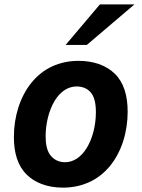

<svg xmlns="http://www.w3.org/2000/svg" viewBox="-20 -837 642 871"><path d="M277.8 -633.3H374L589.8 -816.9H433.1ZM265.1 14.2C348.6 14.2 423.8 -17.1 478.5 -83.5C530.8 -147 559.1 -236.3 559.1 -330.1C559.1 -403.8 541.5 -462.9 500.5 -502.9C460.4 -542 401.4 -561 336.4 -561C249 -561 175.8 -526.4 124 -463.4C70.3 -397.9 43 -307.6 43 -215.8C43 -143.6 60.1 -85 101.6 -44.4C136.2 -10.3 191.4 14.2 265.1 14.2ZM274.9 -101.1C246.1 -101.1 224.1 -113.8 210.4 -130.4C192.4 -152.3 187 -184.6 187 -218.8C187 -271.5 199.7 -332.5 227.5 -378.9C253.9 -422.4 288.6 -444.8 328.1 -444.8C351.6 -444.8 376 -437 392.6 -416.5C406.7 -398.9 415 -372.6 415 -328.1C415 -266.1 398.9 -208 374.5 -167.5C347.7 -123 312.5 -101.1 274.9 -101.1Z"/></svg>

Font: Hack
Style: Bold Oblique
Weight: 700
Italic angle: -12°
Monospace: yes
Designer: Christopher Simpkins
Foundry: Christopher Simpkins
Version: Version 2.010